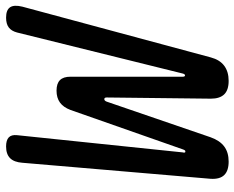

<svg xmlns="http://www.w3.org/2000/svg" viewBox="-92 -688 790 647"><g transform="rotate(-90 303.5 -365.0)"><path d="M24 -51 78 -685Q80 -713 93.5 -726.5Q107 -740 133 -740Q154 -740 163.5 -731Q173 -722 171 -703L113 -145Q111 -138 114 -136H116Q120 -135 123 -144L256 -523Q265 -547 281 -558.5Q297 -570 321 -570Q345 -570 356.5 -558.5Q368 -547 368 -523V-145Q368 -137 372.5 -137Q377 -137 379 -146L517 -703Q522 -722 534 -731Q546 -740 567 -740Q593 -740 602 -726.5Q611 -713 604 -685L433 -50Q425 -20 405 -5Q385 10 354 10Q323 10 308.5 -5Q294 -20 294 -50L298 -401Q298 -409 292.5 -409Q287 -409 284 -401L164 -51Q153 -20 133 -5Q113 10 82 10Q51 10 36.5 -5Q22 -20 24 -51Z"/></g></svg>

Font: Maple Mono NL
Style: Italic
Weight: 400
Italic angle: -10°
Monospace: yes
Designer: subframe7536
Version: Version 7.000